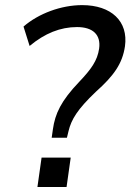

<svg xmlns="http://www.w3.org/2000/svg" viewBox="-20 -749 522 769"><path d="M248 -197.3 254.4 -223.6C265.6 -270.5 290 -311 363.8 -381.3C435.5 -445.3 470.2 -493.7 480.5 -563.5C494.6 -663.6 425.8 -728.5 309.1 -728.5C224.6 -728.5 134.3 -694.8 74.2 -642.6L98.6 -564.9C159.7 -615.7 221.7 -640.6 288.6 -640.6C352.5 -640.6 384.8 -609.4 377 -554.2C370.1 -505.9 344.7 -471.2 297.4 -421.4C224.1 -344.7 200.7 -293.5 191.9 -231.4L187 -197.3ZM246.6 0 263.2 -117.7H146.5L129.9 0Z"/></svg>

Font: Winston
Style: Italic
Weight: 400
Italic angle: -8.13011°
Designer: Vernon Adams, Kim Jin-seong, David Berlow, Cristiano Sobral
Foundry: The Winston Project Authors
Version: Version 3.004